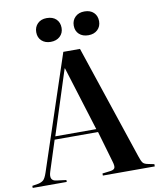

<svg xmlns="http://www.w3.org/2000/svg" viewBox="-102 -1012 901 1089"><g transform="rotate(-10 348.5 -467.5)"><path d="M-3 0V-12L33 -18Q51 -22 62 -31.5Q73 -41 84 -74L302 -730H398L618 -73Q627 -45 635 -34.5Q643 -24 666 -20L700 -13V0H401V-12L449 -18Q469 -21 473 -32Q477 -43 469 -69L417 -248H167L111 -74Q94 -22 138 -18L193 -11V0ZM174 -266H410L295 -636H293ZM459 -798Q426 -798 406 -816.5Q386 -835 386 -866Q386 -896 406 -915.5Q426 -935 459 -935Q493 -935 512.5 -916Q532 -897 532 -866Q532 -836 512 -817Q492 -798 459 -798ZM242 -798Q210 -798 190 -816.5Q170 -835 170 -866Q170 -896 189.5 -915.5Q209 -935 242 -935Q277 -935 296.5 -916Q316 -897 316 -866Q316 -836 295.5 -817Q275 -798 242 -798Z"/></g></svg>

Font: Literata 72pt SemiBold
Style: Regular
Weight: 600
Designer: Latin by Veronika Burian and Jose Scaglione. Greek by Irene Vlachou. Cyrillic by Vera Evstafieva.
Foundry: TypeTogether
Version: Version 3.002